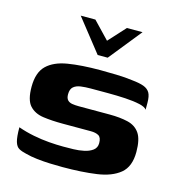

<svg xmlns="http://www.w3.org/2000/svg" viewBox="-93 -674 703 759"><g transform="rotate(15 258.5 -294.5)"><path d="M145 -593H205L271 -524L334 -593H398L291 -460H250ZM230 4Q206 4 179 3Q152 2 125.5 -1Q99 -4 77 -10Q59 -14 47.5 -20.5Q36 -27 30.5 -45.5Q25 -64 25 -104Q56 -93 89 -86.5Q122 -80 153.5 -77.5Q185 -75 212 -75Q231 -75 253.5 -75.5Q276 -76 297 -80.5Q318 -85 332 -95.5Q346 -106 346 -125Q346 -148 334 -155Q322 -162 302 -162H188Q142 -162 106.5 -167Q71 -172 50.5 -194.5Q30 -217 30 -271Q30 -330 59.5 -358.5Q89 -387 144 -396Q199 -405 276 -405Q304 -405 341.5 -404Q379 -403 407 -399Q438 -396 455.5 -389.5Q473 -383 481 -369.5Q489 -356 489 -328V-300Q483 -310 458.5 -315.5Q434 -321 399.5 -323Q365 -325 327.5 -325Q290 -325 258 -325Q236 -325 217.5 -322.5Q199 -320 188 -310.5Q177 -301 177 -280Q177 -264 184 -256.5Q191 -249 203 -247Q215 -245 230 -245H357Q399 -245 431 -237.5Q463 -230 480 -205.5Q497 -181 497 -129Q497 -69 463 -41Q429 -13 369 -4.5Q309 4 230 4Z"/></g></svg>

Font: r_Genos
Style: Bold
Weight: 700
Designer: Robert E. Leuschke
Foundry: Robert E. Leuschke
Version: Version 2.000;June 29, 2024;FontCreator 14.0.0.2814 32-bit